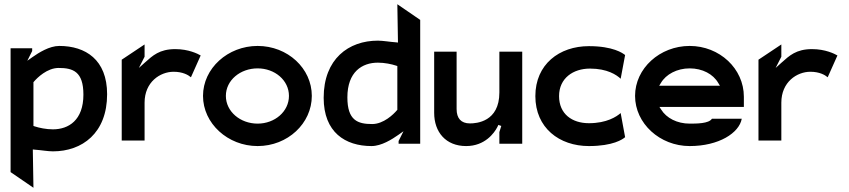

<svg xmlns="http://www.w3.org/2000/svg" viewBox="-20 -679 4009 907"><path d="M30 134 138 208 135 27 144 28C173 30 206 36 230 36C368 36 486 -50 486 -234C486 -397 384 -462 260 -462C213 -462 163 -430 133 -409L109 -392L132 -438V-451H30ZM138 -84V-291L140 -293C156 -312 203 -358 257 -358C325 -358 374 -341 374 -232C374 -111 304 -68 230 -68C198 -68 165 -75 144 -82Z M555 -15H663V-194C663 -292 737 -340 800 -340C843 -340 869 -325 882 -314L928 -417C914 -425 871 -447 808 -447C733 -447 701 -416 665 -384L636 -358L663 -411V-469L555 -397Z M939 -226C939 -96 1056 11 1197 11C1339 11 1453 -96 1453 -226C1453 -356 1339 -462 1197 -462C1056 -462 939 -356 939 -226ZM1047 -226C1047 -300 1115 -356 1197 -356C1278 -356 1345 -300 1345 -226C1345 -152 1278 -95 1197 -95C1115 -95 1047 -152 1047 -226Z M1509 -217C1509 -54 1611 11 1735 11C1782 11 1832 -21 1862 -42L1886 -59L1863 -13V0H1965V-585L1857 -659L1860 -478L1851 -479C1822 -481 1789 -487 1765 -487C1627 -487 1509 -401 1509 -217ZM1621 -219C1621 -340 1691 -383 1765 -383C1797 -383 1830 -376 1851 -369L1857 -367V-160L1855 -158C1839 -139 1792 -93 1738 -93C1670 -93 1621 -110 1621 -219Z M2031 -146C2031 -55 2086 11 2182 11C2271 11 2315 -51 2329 -78C2333 -85 2334 -89 2334 -89L2348 -84L2339 -55V0H2447V-435H2339V-242C2339 -103 2230 -96 2200 -96C2158 -96 2137 -120 2137 -164V-435H2031Z M2509 -225C2509 -75 2622 11 2762 11C2876 11 2922 -21 2933 -31L2912 -145C2893 -128 2846 -97 2762 -97C2683 -97 2621 -140 2621 -225C2621 -310 2688 -355 2767 -355C2849 -355 2893 -325 2912 -307L2933 -419C2922 -428 2876 -461 2762 -461C2622 -461 2509 -375 2509 -225Z M2980 -226C2980 -96 3097 11 3238 11C3376 11 3472 -51 3484 -118H3343C3329 -95 3270 -95 3238 -95C3179 -95 3128 -121 3103 -162L3095 -174H3494V-222C3494 -355 3379 -462 3238 -462C3097 -462 2980 -356 2980 -226ZM3094 -274 3102 -287C3126 -328 3178 -356 3238 -356C3298 -356 3349 -329 3373 -287L3381 -274Z M3563 -15H3671V-194C3671 -292 3745 -340 3808 -340C3851 -340 3877 -325 3890 -314L3936 -417C3922 -425 3879 -447 3816 -447C3741 -447 3709 -416 3673 -384L3644 -358L3671 -411V-469L3563 -397Z"/></svg>

Font: Charger Eco
Style: Regular
Weight: 1000
Designer: Jasper
Foundry: Cannot Into Space Fonts
Version: Version 1.1